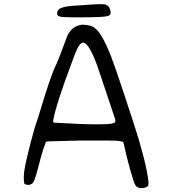

<svg xmlns="http://www.w3.org/2000/svg" viewBox="-20 -832 852 950"><path d="M97.7 49.8Q97.7 29.3 100.6 10.7Q108.4 -37.1 130.9 -123.5Q153.3 -210 165 -239.3Q166 -243.2 170.9 -257.8Q175.8 -272.5 180.7 -290Q197.3 -346.7 220.7 -416.5Q244.1 -486.3 261.7 -520.5Q269.5 -539.1 277.8 -561Q286.1 -583 293.9 -603.5Q299.8 -620.1 306.2 -636.7Q312.5 -653.3 315.4 -660.2Q327.1 -679.7 340.8 -691.4Q354.5 -703.1 376 -708Q382.8 -710 390.6 -710Q396.5 -710 407.7 -708.5Q418.9 -707 432.6 -703.1Q459 -691.4 480.5 -656.7Q502 -622.1 529.3 -553.7Q549.8 -501 598.6 -353Q647.5 -205.1 668 -137.7Q696.3 -38.1 705.6 10.3Q714.8 58.6 714.8 75.2Q714.8 82 713.9 85Q710.9 90.8 702.1 94.7Q693.4 98.6 679.7 98.6Q662.1 98.6 653.3 88.9Q644.5 79.1 635.7 45.9Q626 16.6 613.8 -30.8Q601.6 -78.1 593.8 -114.3L589.8 -129.9L572.3 -133.8Q563.5 -136.7 508.8 -136.7H381.8Q276.4 -133.8 241.7 -133.3Q207 -132.8 207 -129.9Q204.1 -122.1 193.8 -91.8Q183.6 -61.5 171.9 -14.6Q159.2 35.2 151.4 56.2Q143.6 77.1 133.8 79.1Q128.9 83 121.1 83Q119.1 83 112.3 82Q105.5 81.1 100.6 77.1Q97.7 69.3 97.7 49.8ZM253.9 -224.6Q262.7 -224.6 294.9 -222.7Q327.1 -220.7 371.1 -218.8Q422.9 -216.8 460 -216.8Q478.5 -216.8 507.3 -217.8Q536.1 -218.8 546.9 -225.6Q550.8 -226.6 550.8 -229.5Q550.8 -232.4 549.8 -242.2Q517.6 -336.9 493.7 -410.2Q469.7 -483.4 460.9 -507.8Q447.3 -546.9 432.1 -575.7Q417 -604.5 407.2 -612.3Q399.4 -620.1 395.5 -620.6Q391.6 -621.1 390.6 -621.1Q385.7 -621.1 381.8 -617.2Q373 -612.3 362.8 -591.8Q352.5 -571.3 332 -513.7Q296.9 -420.9 273.4 -348.1Q250 -275.4 243.2 -236.3V-227.5Q244.1 -225.6 253.9 -224.6ZM262.7 -768.6Q262.7 -775.4 268.6 -782.2Q274.4 -792 300.3 -797.9Q326.2 -803.7 391.6 -806.6Q450.2 -811.5 476.1 -811.5Q502 -811.5 506.8 -807.6Q520.5 -799.8 523.9 -787.6Q527.3 -775.4 527.3 -770.5Q527.3 -760.7 520.5 -755.9Q513.7 -750 471.7 -748Q429.7 -746.1 368.2 -746.1Q308.6 -746.1 289.1 -748Q269.5 -750 265.6 -755.9Q262.7 -759.8 262.7 -765.6Z"/></svg>

Font: JasonHandwriting4
Style: Regular
Weight: 400
Version: Version 1.01.21